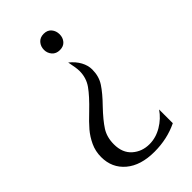

<svg xmlns="http://www.w3.org/2000/svg" viewBox="-220 -531 841 841"><g transform="rotate(-45 200.0 -110.5)"><path d="M218 -300Q244 -279 257.5 -254Q271 -229 271 -204Q271 -162 250.5 -130.5Q230 -99 189 -57Q147 -13 126.5 19Q106 51 106 95Q106 148 138.5 176.5Q171 205 217 205Q257 205 294 183Q331 161 354 127V212Q288 244 209 244Q124 244 75.5 203Q27 162 27 95Q27 59 41.5 28Q56 -3 76.5 -27Q97 -51 132 -84Q180 -130 203.5 -163Q227 -196 227 -239Q227 -257 218 -300ZM279 -414Q279 -393 266.5 -378.5Q254 -364 231 -364Q208 -364 195 -379Q182 -394 182 -414Q182 -435 195 -450Q208 -465 231 -465Q254 -465 266.5 -450Q279 -435 279 -414Z"/></g></svg>

Font: BellefairVN
Style: Regular
Weight: 400
Designer: Nick Shinn, Liron Lavi Turkenic
Foundry: Shinntype
Version: Version 1.003